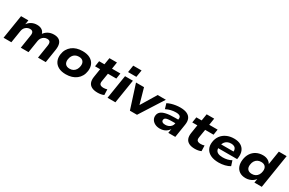

<svg xmlns="http://www.w3.org/2000/svg" viewBox="157 -2097 5224 3470"><g transform="rotate(30 2769.0 -362.0)"><path d="M36 0 115 -496H268L252 -397L246 -396Q281 -451 333 -478.5Q385 -506 447 -506Q510 -506 550.5 -478.5Q591 -451 603 -399L596 -400Q629 -450 681 -478Q733 -506 801 -506Q862 -506 902 -482Q942 -458 957.5 -408Q973 -358 961 -280L917 0H755L798 -275Q804 -313 798.5 -335Q793 -357 776.5 -367.5Q760 -378 731 -378Q696 -378 668 -362Q640 -346 622 -319.5Q604 -293 598 -259L557 0H396L439 -275Q446 -312 440 -334.5Q434 -357 417 -367.5Q400 -378 373 -378Q347 -378 324.5 -368.5Q302 -359 284 -343Q266 -327 255 -305.5Q244 -284 240 -259L199 0Z M1339 11Q1245 11 1183 -22.5Q1121 -56 1093.5 -115.5Q1066 -175 1076 -252Q1084 -313 1111 -360Q1138 -407 1180 -440Q1222 -473 1277 -489.5Q1332 -506 1397 -506Q1491 -506 1553 -473Q1615 -440 1642.5 -381Q1670 -322 1660 -244Q1652 -184 1625.5 -136.5Q1599 -89 1556.5 -56Q1514 -23 1459 -6Q1404 11 1339 11ZM1348 -111Q1391 -111 1422.5 -128.5Q1454 -146 1474 -178.5Q1494 -211 1500 -255Q1508 -315 1479 -350Q1450 -385 1389 -385Q1347 -385 1314.5 -367.5Q1282 -350 1262.5 -317.5Q1243 -285 1237 -242Q1229 -181 1258 -146Q1287 -111 1348 -111Z M2001 11Q1925 11 1877 -14.5Q1829 -40 1811.5 -87.5Q1794 -135 1804 -201L1832 -380H1726L1744 -496H1855L1878 -637H2035L2013 -496H2188L2170 -380H1995L1967 -208Q1959 -159 1980.5 -138.5Q2002 -118 2052 -118Q2071 -118 2090 -121Q2109 -124 2127 -130L2131 -14Q2103 -1 2070 5Q2037 11 2001 11Z M2295 -588 2318 -735H2492L2468 -588ZM2206 0 2285 -496H2449L2370 0Z M2673 0 2514 -496H2681L2780 -145H2754L2966 -496H3137L2821 0Z M3302 11Q3241 11 3197 -12Q3153 -35 3131 -73Q3109 -111 3115 -158Q3121 -204 3155 -234.5Q3189 -265 3259 -281Q3329 -297 3442 -297H3529L3516 -214H3437Q3379 -214 3343.5 -209Q3308 -204 3291.5 -191.5Q3275 -179 3273 -157Q3269 -130 3289.5 -114Q3310 -98 3351 -98Q3387 -98 3418 -111Q3449 -124 3470 -148Q3491 -172 3496 -204L3512 -309Q3519 -351 3494 -370.5Q3469 -390 3410 -390Q3360 -390 3309 -378Q3258 -366 3207 -340L3175 -447Q3211 -466 3254 -479Q3297 -492 3343.5 -499Q3390 -506 3434 -506Q3523 -506 3577.5 -480.5Q3632 -455 3654 -405Q3676 -355 3664 -280L3620 0H3474L3490 -102H3496Q3479 -67 3450 -41.5Q3421 -16 3384 -2.5Q3347 11 3302 11Z M4030 11Q3954 11 3906 -14.5Q3858 -40 3840.5 -87.5Q3823 -135 3833 -201L3861 -380H3755L3773 -496H3884L3907 -637H4064L4042 -496H4217L4199 -380H4024L3996 -208Q3988 -159 4009.5 -138.5Q4031 -118 4081 -118Q4100 -118 4119 -121Q4138 -124 4156 -130L4160 -14Q4132 -1 4099 5Q4066 11 4030 11Z M4528 11Q4426 11 4359 -21.5Q4292 -54 4262 -113.5Q4232 -173 4243 -251Q4253 -329 4295 -386Q4337 -443 4405 -474.5Q4473 -506 4560 -506Q4643 -506 4699 -474.5Q4755 -443 4779.5 -384.5Q4804 -326 4794 -245L4789 -211H4368L4381 -297H4683L4663 -280Q4669 -319 4658.5 -346Q4648 -373 4622.5 -387Q4597 -401 4556 -401Q4512 -401 4479 -384.5Q4446 -368 4426 -338.5Q4406 -309 4399 -269L4396 -251Q4388 -205 4401 -172.5Q4414 -140 4450 -123.5Q4486 -107 4546 -107Q4596 -107 4643 -118.5Q4690 -130 4725 -151L4759 -46Q4715 -19 4653.5 -4Q4592 11 4528 11Z M5091 11Q5014 11 4963 -22.5Q4912 -56 4890.5 -115Q4869 -174 4879 -250Q4889 -329 4927 -386.5Q4965 -444 5025 -475Q5085 -506 5162 -506Q5223 -506 5268.5 -480Q5314 -454 5333 -409H5327L5374 -705H5537L5425 0H5271L5286 -93H5292Q5271 -59 5239 -36Q5207 -13 5169 -1Q5131 11 5091 11ZM5151 -111Q5194 -111 5226 -128.5Q5258 -146 5278 -178.5Q5298 -211 5303 -255Q5311 -315 5282 -350Q5253 -385 5193 -385Q5150 -385 5118 -367.5Q5086 -350 5066 -317.5Q5046 -285 5041 -241Q5032 -181 5061 -146Q5090 -111 5151 -111Z"/></g></svg>

Font: Nunito Sans 10pt SemiExpanded ExtraBold
Style: Italic
Weight: 800
Width: 6
Italic angle: -9°
Designer: Vernon Adams
Foundry: Vernon Adams
Version: Version 3.101;gftools[0.9.27]